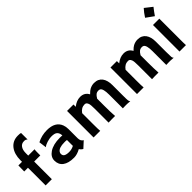

<svg xmlns="http://www.w3.org/2000/svg" viewBox="113 -1681 2611 2611"><g transform="rotate(-45 1418.5 -375.5)"><path d="M315.4 -454.1Q311.5 -439.9 311.5 -382.8V-339.8H193.8V0H74.2V-339.8H2.4Q2.9 -372.1 3.4 -397L4.4 -449.2V-454.1H74.2V-484.4Q74.2 -601.6 128.9 -672.9Q186 -746.6 286.1 -746.6Q328.6 -746.6 342.3 -740.7L342.8 -618.2L341.8 -615.7Q323.2 -634.3 294.7 -634.3Q266.1 -634.3 248.5 -624.8Q231 -615.2 218.8 -597.7Q193.8 -562.5 193.8 -501.5V-454.1Z M742.7 -30.3Q673.3 7.3 617.2 7.3Q561 7.3 521 -3.2Q481 -13.7 453.1 -34.2Q396.5 -75.7 396.5 -154.3Q396.5 -224.6 465.8 -271.5Q541 -322.3 669.9 -322.3L689.5 -321.8Q695.3 -321.3 702.6 -321Q710 -320.8 715.8 -319.8Q711.9 -397.9 648.4 -411.1Q627.4 -415.5 603.8 -415.5Q580.1 -415.5 557.4 -411.4Q534.7 -407.2 513.2 -400.4Q465.8 -385.3 445.3 -365.7L443.8 -366.7L429.2 -474.6Q515.6 -520 618.2 -520Q777.3 -520 821.8 -405.3Q835.9 -368.7 835.9 -322.8V-146Q835.9 -89.4 876 -68.8L787.6 12.2Q759.8 -2.4 742.7 -30.3ZM716.3 -231.9Q703.1 -234.4 689 -234.4H669.4Q561.5 -234.4 532.2 -186.5Q523.4 -172.4 523.4 -156.7Q523.4 -141.1 529.1 -129.2Q534.7 -117.2 547.9 -109.4Q573.2 -94.7 623.3 -94.7Q673.3 -94.7 716.8 -118.7Q716.3 -124 716.3 -129.9Z M1120.1 -141.1Q1120.1 -31.2 1124 0H996.6V-510.3H1120.1V-466.3Q1187 -520 1257.3 -520Q1340.3 -520 1377.9 -448.2Q1415.5 -486.8 1440.4 -499Q1481.9 -520 1523.7 -520Q1565.4 -520 1594.7 -505.9Q1624 -491.7 1643.1 -465.8Q1681.6 -413.6 1681.6 -322.3V-127.9Q1681.6 -45.4 1684.1 -28.8Q1686.5 -12.2 1690.7 -7.3Q1694.8 -2.4 1697.8 1.5L1696.8 3.4Q1657.7 0 1639.2 0H1602.5Q1584.5 0 1558.1 1.5V-262.7Q1558.1 -377 1522.9 -398.4Q1511.2 -405.3 1495.4 -405.3Q1479.5 -405.3 1467.3 -401.6Q1455.1 -397.9 1444.3 -389.6Q1426.3 -376.5 1403.3 -337.9Q1403.8 -334 1403.8 -330.1Q1403.8 -326.2 1403.8 -201.2Q1403.8 -76.2 1409.7 0Q1368.2 0 1339.1 0Q1310.1 0 1283.7 1.5V-263.2Q1283.7 -342.8 1274.2 -366.7Q1264.6 -390.6 1253.9 -397.9Q1243.2 -405.3 1227.5 -405.3Q1163.1 -405.3 1120.1 -343.3Z M1955.1 -141.1Q1955.1 -31.2 1959 0H1831.5V-510.3H1955.1V-466.3Q2022 -520 2092.3 -520Q2175.3 -520 2212.9 -448.2Q2250.5 -486.8 2275.4 -499Q2316.9 -520 2358.6 -520Q2400.4 -520 2429.7 -505.9Q2459 -491.7 2478 -465.8Q2516.6 -413.6 2516.6 -322.3V-127.9Q2516.6 -45.4 2519 -28.8Q2521.5 -12.2 2525.6 -7.3Q2529.8 -2.4 2532.7 1.5L2531.7 3.4Q2492.7 0 2474.1 0H2437.5Q2419.4 0 2393.1 1.5V-262.7Q2393.1 -377 2357.9 -398.4Q2346.2 -405.3 2330.3 -405.3Q2314.5 -405.3 2302.2 -401.6Q2290 -397.9 2279.3 -389.6Q2261.2 -376.5 2238.3 -337.9Q2238.8 -334 2238.8 -330.1Q2238.8 -326.2 2238.8 -201.2Q2238.8 -76.2 2244.6 0Q2203.1 0 2174.1 0Q2145 0 2118.7 1.5V-263.2Q2118.7 -342.8 2109.1 -366.7Q2099.6 -390.6 2088.9 -397.9Q2078.1 -405.3 2062.5 -405.3Q1998 -405.3 1955.1 -343.3Z M2642.6 -655.8Q2681.6 -716.8 2724.1 -763.2L2829.1 -680.7Q2808.1 -654.8 2790 -629.9Q2790 -629.9 2752.4 -576.7ZM2771 -54.7Q2771 -12.7 2772.9 0H2648.9V-510.3H2771Z"/></g></svg>

Font: Hammersmith One
Style: Regular
Weight: 400
Designer: Nicole Fally
Foundry: Nicole Fally
Version: Version 1.003